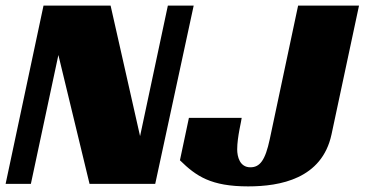

<svg xmlns="http://www.w3.org/2000/svg" viewBox="-20 -655 1299 684"><path d="M670 -635H578L479 -170L374 -635H135L0 0H90L188 -459L299 0H533ZM621 -84C679 -27 732 9 864 9C978 9 1127 -18 1161 -176L1259 -635H1042L941 -159C925 -84 906 -59 872 -59C834 -59 825 -97 825 -123C825 -167 841 -228 841 -235H653Z"/></svg>

Font: Racing Sans One
Style: Regular
Weight: 400
Designer: Pablo Impallari, Rodrigo Fuenzalida
Foundry: Pablo Impallari, Rodrigo Fuenzalida
Version: Version 1.001